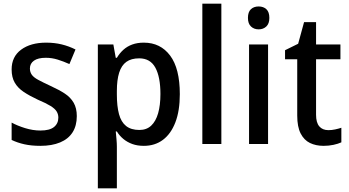

<svg xmlns="http://www.w3.org/2000/svg" viewBox="-20 -780 1891 1040"><path d="M396 -151Q396 -99 373 -63Q350 -27 305.5 -8.5Q261 10 199 10Q150 10 112 1.5Q74 -7 43 -22V-116Q74 -99 116 -86Q158 -73 199 -73Q249 -73 272.5 -92Q296 -111 296 -143Q296 -161 287 -176Q278 -191 254 -206Q230 -221 185 -240Q140 -261 108.5 -282Q77 -303 60 -332Q43 -361 43 -404Q43 -473 94.5 -511Q146 -549 230 -549Q275 -549 314 -539.5Q353 -530 389 -512L356 -433Q325 -447 293 -457Q261 -467 228 -467Q186 -467 164 -451.5Q142 -436 142 -409Q142 -390 152 -375.5Q162 -361 187 -347.5Q212 -334 255 -314Q299 -294 330.5 -273.5Q362 -253 379 -223.5Q396 -194 396 -151Z M759 -549Q849 -549 901.5 -479Q954 -409 954 -270Q954 -180 930 -117.5Q906 -55 862.5 -22.5Q819 10 759 10Q724 10 696.5 0Q669 -10 648 -27.5Q627 -45 613 -68H607Q609 -48 611 -25.5Q613 -3 613 15V240H510V-539H594L607 -467H613Q628 -492 648.5 -510.5Q669 -529 696.5 -539Q724 -549 759 -549ZM734 -464Q691 -464 664.5 -445Q638 -426 625.5 -386.5Q613 -347 613 -287V-268Q613 -205 624.5 -162Q636 -119 663 -97.5Q690 -76 735 -76Q774 -76 799 -99.5Q824 -123 836.5 -166.5Q849 -210 849 -271Q849 -363 821.5 -413.5Q794 -464 734 -464Z M1179 0H1076V-760H1179Z M1432 -539V0H1329V-539ZM1381 -745Q1407 -745 1423 -730Q1439 -715 1439 -683Q1439 -652 1422.5 -636.5Q1406 -621 1381 -621Q1356 -621 1339.5 -636.5Q1323 -652 1323 -683Q1323 -715 1339 -730Q1355 -745 1381 -745Z M1759 -75Q1777 -75 1795.5 -79Q1814 -83 1829 -88V-9Q1812 -1 1786.5 4.5Q1761 10 1733 10Q1691 10 1659 -5.5Q1627 -21 1608.5 -57Q1590 -93 1590 -154V-459H1524V-508L1595 -543L1627 -660H1692V-539H1824V-459H1692V-158Q1692 -116 1709.5 -95.5Q1727 -75 1759 -75Z"/></svg>

Font: Noto Sans Hebrew SemiCondensed Medium
Style: Regular
Weight: 500
Width: 4
Designer: Monotype Design Team
Foundry: Monotype Imaging Inc.
Version: Version 2.003